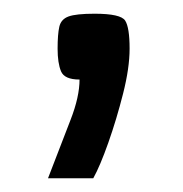

<svg xmlns="http://www.w3.org/2000/svg" viewBox="-20 -116 267 280"><path d="M50 144Q70 92 83 58.5Q96 25 96 0Q74 0 69 -12Q64 -24 64 -45Q64 -66 66.5 -77Q69 -88 80 -92Q91 -96 118 -96Q156 -96 162.5 -86Q169 -76 169 -45Q169 -17 159.5 20.5Q150 58 138 92Q126 126 116 144Z"/></svg>

Font: Smooch Sans Black
Style: Regular
Weight: 900
Designer: Robert E. Leuschke
Foundry: Robert E. Leuschke
Version: Version 1.010; ttfautohint (v1.8.3)